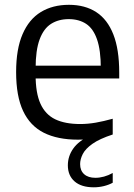

<svg xmlns="http://www.w3.org/2000/svg" viewBox="-20 -571 555 798"><path d="M370 207.5Q318 207.5 290 183Q262 158.5 262 116Q262 78.5 284.2 46.8Q306.5 15 354.5 -7.5L357.5 6.5Q344.5 8 330.8 8.8Q317 9.5 304 9.5Q219.5 9.5 162.2 -19.2Q105 -48 76 -109.8Q47 -171.5 47 -271.5Q47 -367 73.8 -429Q100.5 -491 149.8 -521Q199 -551 266.5 -551Q333 -551 379.8 -520.8Q426.5 -490.5 451 -428.2Q475.5 -366 475.5 -269.5V-245H90.5V-298H416.5L399 -286.5Q399 -362.5 383.2 -407.5Q367.5 -452.5 337.8 -472Q308 -491.5 265.5 -491.5Q223.5 -491.5 192.5 -472Q161.5 -452.5 144.8 -407.5Q128 -362.5 128 -286.5V-259.5Q128 -184.5 148.2 -139.8Q168.5 -95 209.5 -75.2Q250.5 -55.5 313.5 -55.5Q344.5 -55.5 377.8 -61.2Q411 -67 448.5 -77.5V-12Q393.5 6 364.2 26.8Q335 47.5 324 69.2Q313 91 313 111Q313 138 329.8 153Q346.5 168 376.5 168Q394 168 412.2 163Q430.5 158 448.5 148V188.5Q432 197.5 411.5 202.5Q391 207.5 370 207.5Z"/></svg>

Font: Encode Sans Condensed Thin
Style: Regular
Weight: 400
Version: Version 3.002